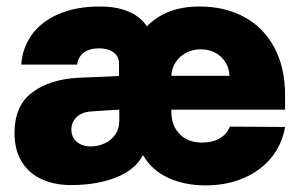

<svg xmlns="http://www.w3.org/2000/svg" viewBox="-20 -557 922 587"><path d="M418.5 -81.1H416Q392.6 -37.1 334.2 -14.2Q275.9 8.8 197.3 8.8Q146 8.8 106.9 -9.3Q67.9 -27.3 46.1 -63Q24.4 -98.6 24.4 -150.4Q24.4 -233.4 77.9 -273.9Q131.3 -314.5 219.7 -319.3Q237.3 -320.3 315.4 -323.2L343.8 -324.7V-363.3Q343.8 -384.8 327.1 -397Q310.5 -409.2 283.2 -409.2Q254.4 -409.2 236.8 -396.5Q219.2 -383.8 215.8 -359.4H44.9Q48.3 -409.2 76.4 -449.5Q104.5 -489.7 157.7 -513.4Q210.9 -537.1 286.1 -537.1Q336.4 -537.1 372.8 -521.7Q409.2 -506.3 429.2 -476.6Q460.9 -508.3 500.5 -522.7Q540 -537.1 589.8 -537.1Q668.5 -537.1 727.5 -504.6Q786.6 -472.2 819.1 -410.9Q851.6 -349.6 851.6 -265.6V-221.7H503.9V-214.8Q503.9 -173.3 529.1 -147.2Q554.2 -121.1 597.7 -121.1Q628.9 -121.1 651.4 -133.8Q673.8 -146.5 682.6 -169.9L851.6 -168.9Q842.3 -114.7 809.1 -74.5Q775.9 -34.2 723.9 -12.2Q671.9 9.8 608.4 9.8Q544.9 9.8 494.6 -13.2Q444.3 -36.1 418.5 -81.1ZM256.8 -109.4Q280.3 -109.4 300.5 -118.9Q320.8 -128.4 333 -146.5Q345.2 -164.6 344.7 -188.5V-221.7Q274.4 -217.8 252.9 -215.8Q228 -212.9 213.1 -197.8Q198.2 -182.6 198.2 -161.1Q198.2 -137.7 214.6 -123.5Q231 -109.4 256.8 -109.4ZM681.6 -325.2Q680.7 -348.6 668.9 -367.2Q657.2 -385.7 637.7 -396Q618.2 -406.2 593.8 -406.2Q569.3 -406.2 549.3 -395.8Q529.3 -385.3 517.1 -366.9Q504.9 -348.6 503.9 -325.2Z"/></svg>

Font: Pretendard Std Black
Style: Regular
Weight: 900
Designer: Base glyphs from Inter by Rasmus Andersson; Hangeul glyphs from Noto Sans CJK(Source Han Sans) by Jang Soo-young and Kan
Foundry: Kil Hyung-jin
Version: Version 1.309